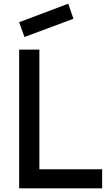

<svg xmlns="http://www.w3.org/2000/svg" viewBox="-20 -1018 588 1038"><path d="M112.3 -817.9 377 -916.5 349.1 -998 83.5 -897.9ZM192.9 -750H83.5V0H532.2V-103H192.9Z"/></svg>

Font: Manrope3 Semibold
Style: Regular
Weight: 600
Width: 4
Designer: Mikhail Sharanda
Foundry: Mikhail Sharanda
Version: Version 3.000;PS 003.000;hotconv 1.0.88;makeotf.lib2.5.64775